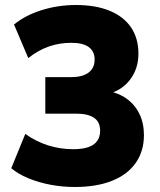

<svg xmlns="http://www.w3.org/2000/svg" viewBox="-20 -736 640 767"><path d="M279 11Q229 11 181.5 2Q134 -7 93 -24Q52 -41 25 -64L81 -201Q125 -170 173 -155Q221 -140 272 -140Q308 -140 332 -148Q356 -156 368 -172.5Q380 -189 380 -214Q380 -249 355.5 -265.5Q331 -282 284 -282H161V-428H266Q295 -428 315.5 -436Q336 -444 347 -459.5Q358 -475 358 -498Q358 -531 334.5 -548Q311 -565 265 -565Q217 -565 174.5 -550Q132 -535 93 -504L36 -638Q81 -675 146.5 -695.5Q212 -716 283 -716Q362 -716 418 -693Q474 -670 503.5 -626.5Q533 -583 533 -522Q533 -461 499 -417Q465 -373 406 -359V-373Q452 -366 485.5 -342Q519 -318 537 -281Q555 -244 555 -196Q555 -132 522 -85Q489 -38 427 -13.5Q365 11 279 11Z"/></svg>

Font: Nunito Sans 12pt ExtraLight Black
Style: Regular
Weight: 900
Version: Version 3.101;gftools[0.9.27]